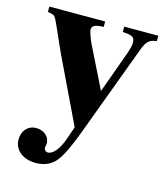

<svg xmlns="http://www.w3.org/2000/svg" viewBox="-102 -541 724 827"><g transform="rotate(15 260.0 -128.0)"><path d="M502 -461H350V-437C393 -435 404 -428 404 -404C404 -392 402 -381 393 -355L325 -167L233 -353C220 -380 213 -407 213 -411C213 -426 224 -434 249 -436L265 -437V-461H16V-437C38 -434 44 -431 50 -423C59 -411 94 -326 117 -277L256 13L238 66C221 116 196 148 172 148C163 148 155 140 155 131C155 131 155 128 156 125C157 120 158 115 158 111C158 82 132 59 98 59C60 59 36 88 36 126C36 173 76 205 133 205C167 205 196 194 217 172C238 149 259 110 294 16L442 -382C458 -425 471 -433 502 -437Z"/></g></svg>

Font: XITS Math
Style: Bold
Weight: 700
Designer: MicroPress Inc., with final additions and corrections provided by Coen Hoffman, Elsevier (retired)
Version: Version 1.105